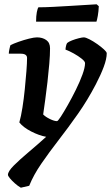

<svg xmlns="http://www.w3.org/2000/svg" viewBox="-20 -674 517 894"><path d="M77 200Q63 192 49 179.5Q35 167 26 156Q17 145 17 140Q17 124 44.5 96.5Q72 69 113 34.5Q154 0 195 -37Q162 -43 125 -62Q88 -81 70 -104Q78 -132 84.5 -173Q91 -214 95.5 -259Q100 -304 103 -342.5Q106 -381 106 -404Q106 -424 76 -424H21Q21 -432 24 -446Q27 -460 29 -464Q43 -471 67 -479.5Q91 -488 115 -494Q139 -500 152 -500Q178 -500 195.5 -487.5Q213 -475 213 -449Q213 -418 209.5 -377Q206 -336 201 -292Q196 -248 190.5 -208.5Q185 -169 181 -141Q193 -129 213 -119.5Q233 -110 245 -110Q249 -109 263 -130.5Q277 -152 296 -185.5Q315 -219 333.5 -256.5Q352 -294 364 -327Q376 -360 376 -380Q376 -388 360.5 -400.5Q345 -413 323.5 -425Q302 -437 285 -443Q285 -450 287.5 -460.5Q290 -471 293 -474Q300 -480 315.5 -486Q331 -492 347 -496Q363 -500 370 -500Q379 -500 396.5 -491Q414 -482 432.5 -469Q451 -456 464 -444Q477 -432 477 -426Q477 -400 463 -362.5Q449 -325 426 -281Q388 -208 343 -144Q298 -80 253.5 -22.5Q209 35 172.5 88Q136 141 116 191ZM148 -573Q148 -600 151.5 -617.5Q155 -635 159 -640Q188 -640 227 -642Q266 -644 306.5 -646.5Q347 -649 380 -651Q413 -653 430 -654L440 -645Q439 -621 435.5 -601Q432 -581 429 -573Z"/></svg>

Font: Texturina 72pt 72pt Regular
Style: Bold Italic
Weight: 700
Italic angle: -11°
Designer: Guillermo Torres Carreño
Foundry: Omnibus-Type
Version: Version 1.002; ttfautohint (v1.8.3)